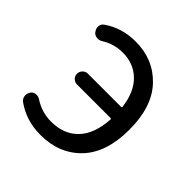

<svg xmlns="http://www.w3.org/2000/svg" viewBox="-155 -682 819 819"><g transform="rotate(45 254.5 -272.5)"><path d="M108.4 -457Q96.7 -449.2 82.5 -450.7Q68.4 -452.1 59.6 -462.9V-463.9Q49.8 -475.6 51.3 -490.2Q52.7 -504.9 64.5 -512.7Q127 -556.6 210 -556.6Q317.4 -556.6 387.2 -483.4Q457 -410.2 457 -271.5Q457 -132.8 387.2 -60.1Q317.4 12.7 204.1 12.7Q118.2 12.7 52.7 -34.2Q41 -43 39.1 -57.6Q39.1 -60.5 39.1 -62.5Q39.1 -74.2 45.9 -84Q52.7 -94.7 65.9 -96.7Q79.1 -98.6 90.8 -91.8Q138.7 -59.6 196.3 -59.6Q272.5 -59.6 317.9 -106.4Q363.3 -153.3 369.1 -245.1Q369.1 -250 364.3 -250H162.1Q149.4 -250 139.6 -259.3Q129.9 -268.6 129.9 -282.2Q129.9 -295.9 139.6 -305.7Q149.4 -315.4 162.1 -315.4H363.3Q368.2 -315.4 367.2 -319.3Q357.4 -399.4 314 -441.9Q270.5 -484.4 205.1 -484.4Q151.4 -484.4 108.4 -457Z"/></g></svg>

Font: Gen Jyuu GothicL Regular
Style: Regular
Weight: 400
Designer: [Source Han Sans]
Ryoko NISHIZUKA  (kana & ideographs); Paul D. Hunt (Latin, Greek & Cyrillic); Wenlong ZHANG  (bopomofo
Version: Version 1.002.20150607